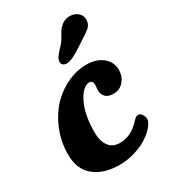

<svg xmlns="http://www.w3.org/2000/svg" viewBox="-177 -794 792 895"><g transform="rotate(-30 219.0 -346.5)"><path d="M311.5 -561.5Q250 -520 222.2 -520Q209.5 -520 202.1 -527.1Q194.8 -534.2 195.8 -544.9Q195.8 -547.9 196.5 -550.8Q197.3 -553.7 198.7 -557.1Q200.2 -560.5 201.4 -563Q202.6 -565.4 205.6 -569.3Q208.5 -573.2 210.2 -575.4Q211.9 -577.6 216.1 -582.5Q220.2 -587.4 222.2 -589.6Q224.1 -591.8 229.5 -597.7Q234.9 -603.5 237.3 -606Q251 -620.6 263.4 -643.3Q275.9 -666 281.7 -672.9Q308.1 -704.6 342.3 -704.6Q369.1 -704.6 386.7 -688.7Q404.3 -672.9 402.8 -648.9Q401.4 -627 385.7 -612.3Q377.9 -605.5 367.2 -598.1Q356.4 -590.8 339.4 -579.8Q322.3 -568.8 311.5 -561.5ZM293.5 -470.2Q350.1 -470.2 383.5 -443.1Q417 -416 417 -373.5Q417 -337.9 395.3 -313.2Q373.5 -288.6 342.3 -288.6Q308.1 -288.6 294.9 -306.6Q281.7 -324.7 284.7 -348.1Q288.6 -371.1 284.4 -381.3Q280.3 -391.6 266.1 -391.6Q248.5 -391.6 230.5 -373Q212.4 -354.5 198.2 -322.3Q172.9 -265.1 172.9 -175.8Q172.9 -129.9 193.1 -102.5Q213.4 -75.2 252 -75.2Q313 -75.2 361.8 -129.4Q376.5 -146.5 389.2 -146.5Q400.9 -146.5 408.9 -134Q417 -121.6 417 -108.9Q417 -93.3 400.1 -72.8Q383.3 -52.2 355.2 -33Q327.1 -13.7 285.2 -0.5Q243.2 12.7 198.7 12.7Q115.2 12.7 64.7 -28.3Q14.2 -69.3 14.2 -148.4Q14.2 -218.3 41 -282.2Q67.9 -346.2 112.3 -390.1Q153.8 -429.7 202.1 -450Q250.5 -470.2 293.5 -470.2Z"/></g></svg>

Font: Cooper*
Style: Bold Italic
Weight: 700
Italic angle: -7°
Designer: Owen Earl
Foundry: indestructible type*
Version: Version 0.001